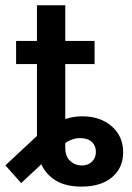

<svg xmlns="http://www.w3.org/2000/svg" viewBox="-51 -689 495 719"><path d="M254.4 9.8Q194.8 9.8 158 -12.9Q121.1 -35.6 104.2 -73Q87.4 -110.4 87.4 -152.8V-308.6H193.4V-135.7Q193.4 -103 211.9 -86.2Q230.5 -69.3 255.4 -69.3Q278.8 -69.3 293.5 -83.7Q308.1 -98.1 308.1 -120.1Q308.1 -140.1 296.1 -154.3Q284.2 -168.5 261.2 -170.9Q245.1 -173.3 229.7 -169.7Q214.4 -166 199 -157Q183.6 -147.9 167 -132.8L28.3 -3.4L-30.8 -69.8L91.3 -183.6Q126 -216.3 169.9 -234.9Q213.9 -253.4 257.3 -253.4Q324.7 -253.4 367.4 -216.1Q410.2 -178.7 410.2 -118.7Q410.2 -60.5 368.7 -25.4Q327.1 9.8 254.4 9.8ZM87.4 -194.3V-669.4H193.4V-194.3ZM9.3 -449.2V-535.6H303.2V-449.2Z"/></svg>

Font: Inter 20pt Medium
Style: Regular
Weight: 500
Version: Version 4.001;git-66647c0bb